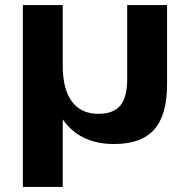

<svg xmlns="http://www.w3.org/2000/svg" viewBox="-20 -560 744 760"><path d="M641.3 -540V-226Q641.3 -104.6 590.4 -47.3Q539.6 10.1 431.7 10.1Q306.4 10.1 239 -73.2Q171.5 -156.5 171.5 -312.6L170.5 -382.7L228.3 -300.7Q228.3 -206.8 264.7 -158.1Q301.1 -109.4 369.5 -109.4Q429 -109.4 456.2 -142.2Q483.5 -175 483.5 -248.1V-540ZM228.3 -540V-161.4V180H70.4V-540Z"/></svg>

Font: Pathway Extreme 8pt Thin
Style: Regular
Weight: 100
Designer: Eduardo Rodriguez Tunni
Foundry: Eduardo Rodriguez Tunni
Version: Version 1.000